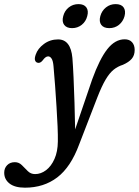

<svg xmlns="http://www.w3.org/2000/svg" viewBox="-133 -644 659 911"><path d="M304.5 -267.5Q339.5 -364 376.2 -410.8Q413 -457.5 458.5 -457.5Q481.5 -457.5 493.8 -443.5Q506 -429.5 506 -407Q506 -381.5 492.2 -365.2Q478.5 -349 450 -336.5Q426 -329 406.5 -313.5Q387 -298 368.5 -267Q350 -236 328.5 -181L242.5 41.5Q203 148.5 139 197.5Q75 246.5 -14.5 246.5Q-62.5 246.5 -87.8 226.8Q-113 207 -113 175.5Q-113 154 -99.2 139.8Q-85.5 125.5 -62.5 125.5Q-43 125.5 -29 139.8Q-15 154 -1 168Q13 182 33.5 182Q61 182 85.5 163.5Q110 145 125.5 110.2Q141 75.5 141.5 27Q142 -2 140.2 -44.8Q138.5 -87.5 135.2 -137Q132 -186.5 128.5 -236.2Q125 -286 121 -328.5Q119 -354.5 112 -365.5Q105 -376.5 95.5 -376.5Q83 -376.5 69.5 -357.5Q57 -341.5 43 -347Q35.5 -350 33 -359Q30.5 -368 36.5 -385Q46 -413.5 75.2 -435.2Q104.5 -457 142.5 -457Q202.5 -457 210.5 -369Q213.5 -332 216 -276Q218.5 -220 220.5 -156Q222.5 -92 223.5 -30ZM209 -510.5Q183 -510.5 171.5 -526Q160 -541.5 167 -567.5Q173.5 -593 193.2 -608.8Q213 -624.5 239.5 -624.5Q265.5 -624.5 276.8 -608.8Q288 -593 281 -567.5Q274.5 -542 254.8 -526.2Q235 -510.5 209 -510.5ZM385.5 -510.5Q359 -510.5 347.5 -526Q336 -541.5 343 -567.5Q350 -593 369.8 -608.8Q389.5 -624.5 415.5 -624.5Q442.5 -624.5 453.5 -608.8Q464.5 -593 458 -567.5Q451 -542 431.5 -526.2Q412 -510.5 385.5 -510.5Z"/></svg>

Font: Fraunces 72pt SuperSoft
Style: Italic
Weight: 400
Italic angle: -16°
Version: Version 1.000;[b76b70a41]